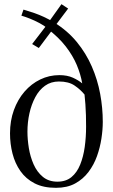

<svg xmlns="http://www.w3.org/2000/svg" viewBox="-20 -889 540 920"><path d="M248 11Q187.5 11 145.8 -10.5Q104 -32 78 -69Q52 -106 40 -152.8Q28 -199.5 28 -250Q28 -310.5 46.5 -361.5Q65 -412.5 97.5 -450Q130 -487.5 172.8 -508.2Q215.5 -529 264.5 -529Q302 -529 329 -516.8Q356 -504.5 374 -489.5Q366.5 -533 347.8 -577.8Q329 -622.5 294.8 -666.8Q260.5 -711 206 -752.5L242 -760.5L166 -659L134 -678L213.5 -781.5L207 -753.5Q191.5 -766.5 169 -778.5Q146.5 -790.5 123.2 -799.8Q100 -809 82.5 -814L92.5 -843Q123 -834 145.8 -826Q168.5 -818 190.5 -807.8Q212.5 -797.5 240.5 -781.5L203.5 -769.5L274.5 -869L306.5 -848L243 -763.5L239.5 -781.5Q303.5 -742 348 -687.8Q392.5 -633.5 420 -570.2Q447.5 -507 460 -439.2Q472.5 -371.5 472.5 -305Q472.5 -268 466 -225.2Q459.5 -182.5 444.8 -141Q430 -99.5 404 -65Q378 -30.5 340 -9.8Q302 11 248 11ZM255 -18.5Q296 -18.5 322.5 -40.5Q349 -62.5 364.2 -100.2Q379.5 -138 386 -185Q392.5 -232 392.5 -282Q392.5 -310 391.8 -337Q391 -364 389.2 -389.2Q387.5 -414.5 385 -436Q365.5 -460 337.2 -479.2Q309 -498.5 262.5 -498.5Q224 -498.5 195.8 -478.2Q167.5 -458 149 -423.2Q130.5 -388.5 121 -345.8Q111.5 -303 111.5 -258Q111.5 -221 118.2 -179.5Q125 -138 141.2 -101.2Q157.5 -64.5 185.5 -41.5Q213.5 -18.5 255 -18.5Z"/></svg>

Font: Merriweather 120pt Light
Style: Regular
Weight: 300
Version: Version 2.100